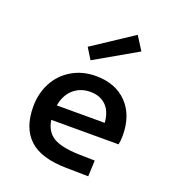

<svg xmlns="http://www.w3.org/2000/svg" viewBox="-138 -865 891 982"><g transform="rotate(20 307.0 -373.5)"><path d="M224.1 -611.8 443.8 -756.8 490.2 -683.1 261.2 -551.8ZM369.1 -79.1 457 -77.1 453.1 9.8 333 7.8Q194.3 5.9 130.6 -54Q66.9 -113.8 66.9 -229Q66.9 -301.3 97.7 -359.6Q128.4 -418 185.8 -451.9Q243.2 -485.8 315.9 -485.8Q422.4 -485.8 485.1 -421.6Q547.9 -357.4 547.9 -245.1Q547.9 -217.3 543 -196.8H176.8Q186 -135.7 229.7 -108.9Q273.4 -82 369.1 -79.1ZM316.9 -399.9Q263.2 -399.9 225.8 -367.4Q188.5 -335 178.2 -275.9H439Q434.6 -336.9 402.1 -368.4Q369.6 -399.9 316.9 -399.9Z"/></g></svg>

Font: IntelOne Mono Medium
Style: Regular
Weight: 500
Designer: Fred Shallcrass
Foundry: Frere-Jones Type LLC
Version: Version 1.200;hotconv 1.1.0;makeotfexe 2.6.0;FJTRelease1.2